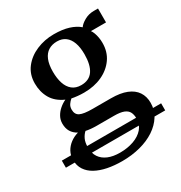

<svg xmlns="http://www.w3.org/2000/svg" viewBox="-221 -682 1010 1070"><g transform="rotate(-30 284.5 -147.0)"><path d="M604 84.5V130H-35V84.5ZM256.5 255.5Q205.5 255.5 162.2 246.8Q119 238 87.5 220.5Q56 203 38.5 176.2Q21 149.5 21 113.5Q21 83.5 34.2 59.5Q47.5 35.5 70 18.8Q92.5 2 121 -6Q96 -19.5 83.2 -40.8Q70.5 -62 70.5 -92.5Q70.5 -116 81.5 -136.5Q92.5 -157 111 -173.2Q129.5 -189.5 152 -200Q98 -224 73.8 -266.2Q49.5 -308.5 49.5 -362.5Q49.5 -420.5 81.5 -462Q113.5 -503.5 165.8 -525.8Q218 -548 277.5 -548Q333.5 -548 373 -535.5Q412.5 -523 437.5 -501Q448.5 -518 476 -533.5Q503.5 -549 536 -549H563.5V-459.5H466.5Q473.5 -450 478.5 -436.2Q483.5 -422.5 486.5 -406Q489.5 -389.5 489.5 -372Q490 -314 460 -271.2Q430 -228.5 379 -205Q328 -181.5 263 -181.5Q242.5 -181.5 222 -183.5Q201.5 -185.5 184.5 -189Q172.5 -179 163.5 -165.8Q154.5 -152.5 154.5 -134Q154.5 -102.5 178 -91Q201.5 -79.5 257.5 -79.5H375.5Q436 -79.5 475.8 -63.5Q515.5 -47.5 535.2 -18Q555 11.5 555 52.5Q555 98.5 531.8 135.8Q508.5 173 467.8 200Q427 227 372.8 241.2Q318.5 255.5 256.5 255.5ZM269 208.5Q317.5 208.5 357 194.5Q396.5 180.5 419.8 153.8Q443 127 443 89Q443 64.5 434.5 47.8Q426 31 404 22.2Q382 13.5 342 13.5H232.5Q211.5 13.5 193.5 11.8Q175.5 10 162 7Q147 20.5 137.2 41Q127.5 61.5 127.5 93.5Q127.5 131 144.5 156.5Q161.5 182 193 195.2Q224.5 208.5 269 208.5ZM270 -225.5Q321.5 -225.5 346.2 -261.5Q371 -297.5 371 -366.5Q371 -410.5 359.8 -441.2Q348.5 -472 326.8 -488.2Q305 -504.5 273 -504.5Q241 -504.5 217.8 -490Q194.5 -475.5 182 -445.5Q169.5 -415.5 169.5 -368.5Q169.5 -326.5 180 -294.2Q190.5 -262 212.8 -243.8Q235 -225.5 270 -225.5Z"/></g></svg>

Font: Merriweather 72pt SemiBold
Style: Regular
Weight: 600
Version: Version 2.100